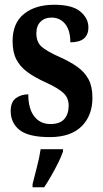

<svg xmlns="http://www.w3.org/2000/svg" viewBox="-20 -567 434 808"><path d="M190 10Q101 10 63 -19.5Q25 -49 25 -100Q25 -138 47 -154Q69 -170 99 -170Q99 -110 124 -77.5Q149 -45 192 -45Q233 -45 251 -66.5Q269 -88 269 -122Q269 -155 247 -175.5Q225 -196 175 -219Q126 -241 95 -264Q64 -287 48.5 -317.5Q33 -348 33 -394Q33 -470 81 -508.5Q129 -547 208 -547Q284 -547 318 -518.5Q352 -490 352 -452Q352 -389 276 -389Q276 -440 254 -466.5Q232 -493 197 -493Q168 -493 150.5 -475.5Q133 -458 133 -427Q133 -391 154 -371.5Q175 -352 231 -327Q274 -308 305 -286Q336 -264 352.5 -233.5Q369 -203 369 -156Q369 -80 323 -35Q277 10 190 10ZM117 208Q125 176 135.5 135.5Q146 95 151 61H245V71Q238 92 224.5 119Q211 146 195.5 173Q180 200 166 221H117Z"/></svg>

Font: Noto Serif Tamil ExtraCondensed
Style: Bold
Weight: 700
Width: 2
Designer: Indian Type Foundry, Tom Grace, and the Monotype Design Team
Foundry: Monotype Imaging Inc.
Version: Version 2.004; ttfautohint (v1.8.4.7-5d5b)